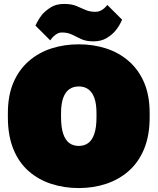

<svg xmlns="http://www.w3.org/2000/svg" viewBox="-20 -940 800 975"><path d="M380 15Q306 15 241 -6Q176 -27 126 -70.5Q76 -114 48 -182.5Q20 -251 20 -345V-365Q20 -455 48 -520.5Q76 -586 126 -629.5Q176 -673 241 -694Q306 -715 380 -715Q454 -715 519 -694Q584 -673 634 -629.5Q684 -586 712 -520.5Q740 -455 740 -365V-345Q740 -252 712 -184Q684 -116 634 -72Q584 -28 519 -6.5Q454 15 380 15ZM380 -199Q408 -199 428 -213.5Q448 -228 459 -260.5Q470 -293 470 -345V-365Q470 -413 459 -443Q448 -473 428 -487Q408 -501 380 -501Q352 -501 332 -487Q312 -473 301 -443Q290 -413 290 -365V-345Q290 -293 301 -260.5Q312 -228 332 -213.5Q352 -199 380 -199ZM455 -730Q418 -730 393.5 -741Q369 -752 347 -763.5Q325 -775 295 -775Q281 -775 270.5 -769Q260 -763 252 -755Q247 -751 243 -745.5Q239 -740 235 -735L160 -810Q167 -825 175 -838.5Q183 -852 193 -865Q210 -885 237.5 -902.5Q265 -920 305 -920Q343 -920 367 -910Q391 -900 413 -890Q435 -880 465 -880Q478 -880 489 -885Q500 -890 508 -897Q513 -901 517 -905.5Q521 -910 525 -915L600 -840Q593 -824 585 -810.5Q577 -797 567 -785Q550 -764 522 -747Q494 -730 455 -730Z"/></svg>

Font: Golos Text Black
Style: Regular
Weight: 900
Designer: A.Korolkova, Vitaly Kuzmin
Foundry: ParaType Ltd
Version: Version 2.004